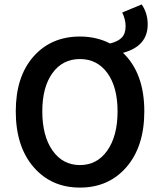

<svg xmlns="http://www.w3.org/2000/svg" viewBox="-20 -830 714 862"><path d="M338.9 12.2Q210 12.2 130.4 -80.3Q50.8 -172.9 50.8 -330.1Q50.8 -485.8 130.1 -575.9Q209.5 -666 338.9 -666Q413.1 -666 474.1 -634.8Q509.8 -643.6 526.9 -661.4Q543.9 -679.2 543.9 -711.9Q543.9 -742.7 528.8 -773.9L616.2 -810.1Q643.1 -771 643.1 -720.2Q643.1 -622.6 532.2 -592.8Q627.9 -501.5 627.9 -330.1Q627.9 -172.9 548.1 -80.3Q468.3 12.2 338.9 12.2ZM507.8 -330.1Q507.8 -439 462.2 -502Q416.5 -564.9 338.9 -564.9Q261.2 -564.9 215.6 -502Q169.9 -439 169.9 -330.1Q169.9 -219.7 215.8 -154.3Q261.7 -88.9 338.9 -88.9Q416 -88.9 461.9 -154.3Q507.8 -219.7 507.8 -330.1Z"/></svg>

Font: Toshiba Sans Medium
Style: Regular
Weight: 500
Designer: Paul D. Hunt
Foundry: Toshiba Corporation
Version: Version 2.020;PS 2.0;hotconv 1.0.86;makeotf.lib2.5.63406